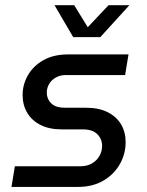

<svg xmlns="http://www.w3.org/2000/svg" viewBox="-20 -720 567 739"><path d="M24.2 -0.6 37.2 -80H288.2Q315.2 -80 334 -91Q352.8 -102 362.9 -120.1Q373 -138.2 373 -158.2Q373 -185 354.5 -203.5Q336 -222 299.2 -222H217.2Q169.8 -222 136.1 -239Q102.4 -256 84.7 -286Q67 -316 67 -354.4Q67 -394 87.1 -429.8Q107.2 -465.6 146.5 -488.1Q185.8 -510.6 242.8 -510.6H474.6L461.6 -431.2H234.6Q211.4 -431.2 194.7 -421.6Q178 -412 169.3 -397.2Q160.6 -382.4 160 -365Q160 -339.4 177 -322.4Q194 -305.4 229.4 -305.4H309.6Q360.4 -305.4 394.4 -288.2Q428.4 -271 446 -241.3Q463.6 -211.6 463.6 -173Q463.6 -127.8 441.3 -88.3Q419 -48.8 377.9 -24.7Q336.8 -0.6 280.4 -0.6ZM261.8 -577 189.8 -700H265.6L317.8 -615.2L397.8 -700H478L366 -577Z"/></svg>

Font: MuseoModerno Thin
Style: Italic
Weight: 100
Italic angle: -9°
Designer: Pablo Cosgaya, Héctor Gatti, Marcela Romero, and the Authors of The MuseoModerno Project.
Foundry: Omnibus-Type Team
Version: Version 1.003